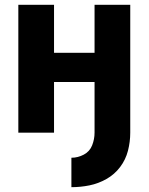

<svg xmlns="http://www.w3.org/2000/svg" viewBox="-20 -550 616 796"><path d="M276 226Q314 226 351 218.5Q388 211 421.5 192Q455 173 478 142.5Q501 112 510.5 75Q520 38 520 0V-530H372V-331H204V-530H56V0H204V-210H372V0Q372 27 362 52.5Q352 78 327.5 91Q303 104 276 104Z"/></svg>

Font: Iosevka Sparkle Heavy
Style: Regular
Weight: 900
Designer: Belleve Invis
Foundry: Belleve Invis
Version: Version 4.5.0; ttfautohint (v1.8.3)